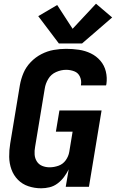

<svg xmlns="http://www.w3.org/2000/svg" viewBox="-20 -1006 624 1034"><path d="M202 8Q224 8 247 2.5Q270 -3 290 -18Q310 -33 324.5 -52.5Q339 -72 350 -94L334 0H459L527 -411H300L281 -297H371L353 -188Q349 -164 334 -143Q319 -122 295 -113.5Q271 -105 247 -105Q226 -105 207.5 -112.5Q189 -120 178.5 -136.5Q168 -153 166.5 -173.5Q165 -194 169 -215L221 -529Q225 -556 240 -581Q255 -606 282 -618Q309 -630 336 -630Q359 -630 380 -622Q401 -614 410.5 -593Q420 -572 416 -549V-546H551L553 -553Q558 -588 550 -621Q542 -654 520.5 -679Q499 -704 469 -718.5Q439 -733 405 -738Q371 -743 336 -743Q303 -743 269 -737Q235 -731 203 -714.5Q171 -698 145.5 -671.5Q120 -645 106.5 -613Q93 -581 87 -547L35 -233Q29 -197 29.5 -161.5Q30 -126 41.5 -94Q53 -62 76.5 -38Q100 -14 133 -3Q166 8 202 8ZM422 -772 584 -912 497 -986 371 -851 288 -979 186 -919 297 -772Z"/></svg>

Font: Iosevka Sparkle XBdObl
Style: Regular
Weight: 800
Italic angle: -9°
Designer: Belleve Invis
Foundry: Belleve Invis
Version: Version 4.5.0; ttfautohint (v1.8.3)